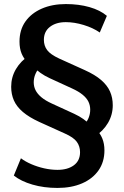

<svg xmlns="http://www.w3.org/2000/svg" viewBox="-20 -735 609 945"><path d="M263 190Q196 190 139.5 173.5Q83 157 48 129L83 44Q104 60 134 73Q164 86 197.5 93.5Q231 101 263 101Q313 101 343.5 78.5Q374 56 374 14Q374 -15 358 -37Q342 -59 299 -78L173 -135Q123 -158 92.5 -184Q62 -210 48.5 -240.5Q35 -271 35 -308Q35 -355 58.5 -395Q82 -435 125 -463L115 -429Q97 -446 86.5 -471Q76 -496 76 -530Q76 -588 105 -629Q134 -670 185.5 -692.5Q237 -715 304 -715Q368 -715 420.5 -700Q473 -685 506 -657L471 -575Q438 -598 392 -612Q346 -626 304 -626Q256 -626 226 -603Q196 -580 196 -539Q196 -510 212 -488.5Q228 -467 271 -447L397 -390Q448 -367 478 -341Q508 -315 521.5 -284.5Q535 -254 535 -217Q535 -170 511.5 -130Q488 -90 445 -62L455 -96Q473 -79 483.5 -53.5Q494 -28 494 5Q494 62 465 103.5Q436 145 384 167.5Q332 190 263 190ZM146 -330Q146 -309 155 -291Q164 -273 183.5 -256.5Q203 -240 236 -225L345 -175Q371 -163 390.5 -149Q410 -135 422 -122L391 -118Q408 -135 416 -154.5Q424 -174 424 -195Q424 -216 415.5 -234Q407 -252 387 -268.5Q367 -285 334 -300L225 -350Q199 -362 179.5 -376Q160 -390 148 -403L179 -407Q163 -391 154.5 -371Q146 -351 146 -330Z"/></svg>

Font: Nunito Sans 12pt ExtraLight
Style: Regular
Weight: 200
Designer: Vernon Adams
Foundry: Vernon Adams
Version: Version 3.101;gftools[0.9.27]